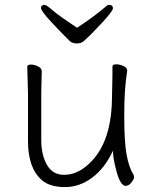

<svg xmlns="http://www.w3.org/2000/svg" viewBox="-20 -746 630 782"><path d="M294 -633Q363 -678 413 -721Q418 -726 425 -726Q440 -726 440 -712Q440 -702 400 -658Q360 -614 324 -581Q312 -569 293.5 -569Q275 -569 265 -578Q236 -606 191.5 -653.5Q147 -701 147 -713.5Q147 -726 162 -726Q169 -726 195 -703.5Q221 -681 294 -633ZM150 -456 148 -368V-175Q148 -116 171 -75Q194 -34 241 -34Q288 -34 330 -68Q433 -151 436 -342Q438 -418 438 -442V-475Q438 -484 453 -484Q468 -484 483 -477Q498 -470 498 -459V-457Q486 -385 486 -277Q486 -169 495.5 -116.5Q505 -64 524 -34Q526 -30 526 -23.5Q526 -17 515.5 -3Q505 11 492 11Q471 11 455.5 -44.5Q440 -100 440 -132Q407 -61 355.5 -22.5Q304 16 244.5 16Q185 16 152 -11Q94 -60 94 -171V-368L91 -474Q91 -483 105.5 -483Q120 -483 135 -475.5Q150 -468 150 -456Z"/></svg>

Font: LXGW WenKai Light
Style: Regular
Weight: 300
Designer: LXGW / Fontworks Inc.
Foundry: LXGW / Fontworks Inc.
Version: Version 1.501; October 10, 2024